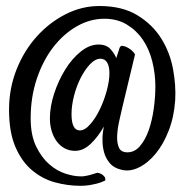

<svg xmlns="http://www.w3.org/2000/svg" viewBox="-20 -595 614 633"><path d="M557.6 -264.6Q553.7 -209 536.1 -164.1Q518.6 -119.1 493.2 -88.4Q467.8 -57.6 438 -43Q408.2 -28.3 380.9 -35.2Q355.5 -41 342.3 -56.6Q329.1 -72.3 323.7 -90.8Q318.4 -109.4 317.9 -127.9Q317.4 -146.5 319.3 -159.2Q320.3 -164.1 320.8 -168.5Q321.3 -172.9 322.3 -177.7Q303.7 -144.5 279.3 -121.1Q254.9 -97.7 227.5 -97.7Q208 -97.7 192.4 -106.4Q176.8 -115.2 166 -130.4Q155.3 -145.5 149.9 -164.6Q144.5 -183.6 144.5 -204.1Q144.5 -244.1 158.7 -287.1Q172.9 -330.1 195.3 -366.2Q217.8 -402.3 246.6 -425.3Q275.4 -448.2 304.7 -448.2Q331.1 -448.2 344.7 -432.6Q358.4 -417 363.3 -403.3L374 -436.5Q377 -445.3 385.3 -443.8Q393.6 -442.4 402.8 -437Q412.1 -431.6 418.9 -424.3Q425.8 -417 424.8 -414.1L383.8 -243.2Q378.9 -221.7 373 -195.8Q367.2 -169.9 366.2 -147Q365.2 -124 372.1 -108.4Q378.9 -92.8 400.4 -92.8Q423.8 -92.8 441.4 -113.3Q459 -133.8 470.2 -165.5Q481.4 -197.3 486.8 -235.8Q492.2 -274.4 492.2 -310.5Q492.2 -352.5 481.9 -393.1Q471.7 -433.6 450.7 -464.4Q429.7 -495.1 397.9 -514.2Q366.2 -533.2 324.2 -533.2Q276.4 -533.2 232.4 -507.8Q188.5 -482.4 154.8 -438.5Q121.1 -394.5 101.1 -334.5Q81.1 -274.4 81.1 -205.1Q81.1 -149.4 99.1 -112.3Q117.2 -75.2 142.6 -53.2Q168 -31.2 195.8 -22.5Q223.6 -13.7 243.2 -13.7Q250 -12.7 259.8 -14.6Q274.4 -16.6 300.8 -25.4Q309.6 -24.4 315.4 -20.5Q320.3 -17.6 324.2 -12.7Q328.1 -7.8 327.1 0Q313.5 6.8 299.3 10.3Q285.2 13.7 273.4 15.6Q259.8 17.6 246.1 17.6Q202.1 17.6 160.2 5.9Q118.2 -5.9 84.5 -34.7Q50.8 -63.5 30.3 -111.8Q9.8 -160.2 9.8 -233.4Q9.8 -303.7 34.7 -366.2Q59.6 -428.7 101.6 -475.1Q143.6 -521.5 196.8 -548.3Q250 -575.2 307.6 -575.2Q382.8 -575.2 432.6 -544.9Q482.4 -514.6 511.2 -468.8Q540 -422.9 550.3 -368.2Q560.5 -313.5 557.6 -264.6ZM340.8 -353.5Q340.8 -377 333 -389.2Q325.2 -401.4 311.5 -401.4Q293.9 -401.4 276.9 -383.3Q259.8 -365.2 246.1 -338.4Q232.4 -311.5 224.1 -279.3Q215.8 -247.1 215.8 -218.8Q215.8 -165 243.2 -165Q259.8 -165 277.3 -185.1Q294.9 -205.1 309.1 -234.4Q323.2 -263.7 332 -296.4Q340.8 -329.1 340.8 -353.5Z"/></svg>

Font: BKP Parklife Display
Style: Regular
Weight: 400
Designer: Font Diner, Inc.; LA MECHKY PLUS GmbH
Foundry: Font Diner, Inc.; LA MECHKY PLUS GmbH
Version: Version 1.007